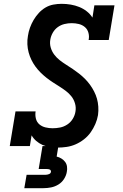

<svg xmlns="http://www.w3.org/2000/svg" viewBox="-20 -763 640 1003"><path d="M281 8Q260 8 240 5Q220 2 202 -6Q184 -14 169.5 -26.5Q155 -39 145 -56L136 0H31L61 -181H166Q163 -162 167.5 -143.5Q172 -125 185.5 -113.5Q199 -102 217.5 -97.5Q236 -93 255 -93Q275 -93 294.5 -97Q314 -101 331.5 -112.5Q349 -124 360 -142Q371 -160 374 -179Q378 -201 372 -222Q366 -243 353.5 -259Q341 -275 324.5 -287.5Q308 -300 290.5 -311Q273 -322 256 -333Q239 -344 222.5 -357Q206 -370 191.5 -384.5Q177 -399 165 -415.5Q153 -432 144 -450.5Q135 -469 129.5 -489.5Q124 -510 123 -532Q122 -554 126 -576Q129 -597 136.5 -618Q144 -639 155.5 -658.5Q167 -678 182.5 -695Q198 -712 217.5 -723.5Q237 -735 259 -739Q281 -743 302 -743Q326 -743 349.5 -739Q373 -735 394 -726.5Q415 -718 433 -704Q451 -690 463 -671L473 -735H578L548 -554H443Q447 -573 442 -591.5Q437 -610 423.5 -621.5Q410 -633 392 -637.5Q374 -642 354 -642Q336 -642 317 -637.5Q298 -633 282 -621.5Q266 -610 256 -592.5Q246 -575 243 -557Q239 -535 245 -514.5Q251 -494 263.5 -477.5Q276 -461 292 -448.5Q308 -436 325.5 -425Q343 -414 360 -402.5Q377 -391 393 -378.5Q409 -366 423.5 -351.5Q438 -337 450 -320.5Q462 -304 471.5 -285.5Q481 -267 486.5 -247.5Q492 -228 493.5 -206Q495 -184 492 -162Q488 -138 478 -115Q468 -92 453.5 -71.5Q439 -51 418.5 -35Q398 -19 375 -9Q352 1 328 4.5Q304 8 281 8ZM107 220 119 150H219Q227 150 236 146.5Q245 143 246 135Q246 135 246 135Q246 135 246 135Q247 131 245 127.5Q243 124 239.5 122.5Q236 121 232 120.5Q228 120 224 120H182L202 0H285L276 55Q289 58 300.5 65Q312 72 320 82.5Q328 93 330 107Q332 121 329 135Q326 154 314.5 172Q303 190 285 201Q267 212 247 216Q227 220 207 220Z"/></svg>

Font: Iosevka Slab Extended
Style: Bold Italic
Weight: 700
Width: 7
Italic angle: -9°
Monospace: yes
Designer: Belleve Invis
Foundry: Belleve Invis
Version: Version 11.1.0; ttfautohint (v1.8.3)